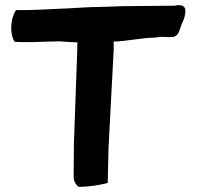

<svg xmlns="http://www.w3.org/2000/svg" viewBox="-20 -740 761 743"><path d="M37 -578 70 -577C92 -577 123 -577 162 -579C179 -579 196 -580 212 -580C235 -578 256 -577 280 -576C280 -573 279 -568 279 -564V-548L266 -184L265 -56C265 -37 274 -26 283 -17H285C326 -17 365 -24 397 -32V-40L400 -168L420 -549V-565C420 -570 420 -573 419 -579C466 -580 533 -594 570 -594C587 -594 601 -599 617 -597C628 -596 640 -596 650 -597H651C676 -603 677 -637 685 -651C692 -664 699 -685 697 -704C692 -724 670 -721 656 -718L451 -716L365 -713C325 -713 291 -710 251 -708C195 -706 140 -702 84 -701H42L41 -699C21 -670 16 -610 37 -578Z"/></svg>

Font: Vapor
Style: Sbd
Weight: 600
Foundry: Cannot Into Space Fonts
Version: Version 0.179